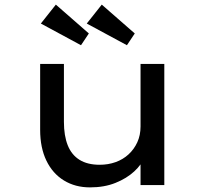

<svg xmlns="http://www.w3.org/2000/svg" viewBox="-20 -802 886 832"><path d="M370 10Q306 10 257 -20Q208 -50 181 -106Q154 -162 154 -239V-525H257V-274Q257 -214 273.5 -172.5Q290 -131 324.5 -109.5Q359 -88 412 -88Q449 -88 481 -99.5Q513 -111 537 -133Q561 -155 575 -185.5Q589 -216 589 -254V-525H692V0H589V-110L607 -122Q594 -89 561.5 -59Q529 -29 480.5 -9.5Q432 10 370 10ZM530 -606 356 -700 421 -782 564 -657ZM331 -606 157 -700 222 -782 365 -657Z"/></svg>

Font: Lexend Mega
Style: Regular
Weight: 400
Designer: Bonnie Shaver-Troup, Thomas Jockin
Foundry: Lexend
Version: Version 1.007